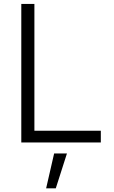

<svg xmlns="http://www.w3.org/2000/svg" viewBox="-20 -748 596 1008"><path d="M91.8 0V-727.5H160.6V-61.5H509.3V0ZM222.2 240.7 264.2 57.6H331.5L272.9 240.7Z"/></svg>

Font: Inter 18pt Light
Style: Regular
Weight: 300
Designer: Rasmus Andersson
Foundry: rsms
Version: Version 4.001;git-66647c0bb